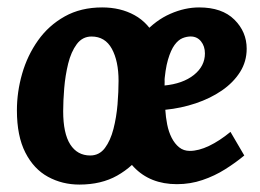

<svg xmlns="http://www.w3.org/2000/svg" viewBox="-20 -485 704 520"><path d="M195 14.9Q148.6 14.9 110.1 -6.1Q71.6 -27 48.7 -71.7Q25.8 -116.4 25.8 -186.1Q25.8 -236.3 40 -285.5Q54.1 -334.7 82.9 -375.4Q111.7 -416.1 155.3 -440.5Q198.9 -464.9 256.7 -464.9Q306.4 -464.9 344.4 -443.9Q382.4 -423 404.1 -378.6Q425.9 -334.1 425.9 -263.9Q425.9 -213.7 412 -164.5Q398.1 -115.3 369.3 -74.6Q340.6 -33.9 297.5 -9.5Q254.4 14.9 195 14.9ZM224.3 -63.9Q248.9 -63.9 264.1 -84.1Q279.2 -104.3 287.3 -135.9Q295.4 -167.5 298.3 -202.3Q301.1 -237.2 301.1 -266Q301.1 -319.6 282.9 -352.9Q264.7 -386.1 227.9 -386.1Q203.3 -386.1 187.9 -365.4Q172.5 -344.7 164.6 -312.6Q156.8 -280.5 153.9 -245.9Q151.1 -211.3 151.1 -184Q151.1 -123.8 170.2 -93.9Q189.4 -63.9 224.3 -63.9ZM459.2 13.8Q386.6 13.8 342.4 -32.6Q298.2 -79.1 298.2 -173.3Q298.2 -248.9 317.8 -303.9Q337.4 -358.9 369.6 -394.6Q401.9 -430.4 441.3 -447.6Q480.7 -464.9 519.3 -464.9Q581.4 -464.9 614.7 -431.9Q648.1 -398.9 648.1 -353.1Q648.1 -318.3 630 -289.7Q611.9 -261.2 580.8 -239.8Q549.6 -218.4 510.1 -205.2Q470.6 -191.9 427.7 -187.7Q428.9 -167.6 432.8 -147.9Q436.7 -128.1 444.9 -111.9Q453.2 -95.7 465.2 -86Q477.2 -76.3 494.1 -76.3Q517.7 -76.3 546.1 -89.8Q574.6 -103.4 604.2 -127.8L641.6 -63.9Q618.2 -44.4 589.7 -26.5Q561.2 -8.5 528.3 2.6Q495.5 13.8 459.2 13.8ZM424.4 -253.3Q475.1 -258.1 505.1 -282Q535 -305.9 535 -340.3Q535 -359.8 524.4 -373Q513.8 -386.2 496.3 -386.2Q485.6 -386.2 474.2 -381.6Q462.8 -376.9 452.7 -363.2Q442.6 -349.4 434.9 -323.2Q427.2 -296.9 424.4 -253.3Z"/></svg>

Font: Ancizar Sans Thin
Style: Italic
Weight: 100
Italic angle: -4°
Designer: Cesar Puertas, Viviana Monsalve, Julian Moncada, Julian Prieto, Jose Castro, Mariel Hernandez, Felipe Aragon, Sara Alarc
Version: Version 8.100